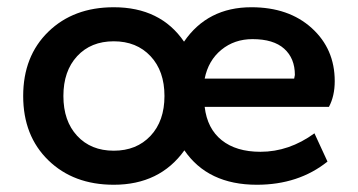

<svg xmlns="http://www.w3.org/2000/svg" viewBox="-20 -500 989 530"><path d="M689 10Q554 10 489 -85Q421 10 294 10Q183 10 113.5 -57.5Q44 -125 44 -235Q44 -345 113.5 -412.5Q183 -480 294 -480Q423 -480 488 -385Q553 -480 674 -480Q777 -480 840.5 -422.5Q904 -365 904 -276Q904 -235 888 -205H545Q552 -145 592 -113Q632 -81 699 -81Q778 -81 848 -132L884 -54Q804 10 689 10ZM193 -125Q231 -84 294 -84Q357 -84 395.5 -125Q434 -166 434 -235Q434 -304 395.5 -345Q357 -386 294 -386Q231 -386 193 -345Q155 -304 155 -235Q155 -166 193 -125ZM677 -392Q627 -392 591 -362.5Q555 -333 545 -283H792Q794 -291 794 -293Q794 -339 764.5 -365.5Q735 -392 677 -392Z"/></svg>

Font: Celebes SemiBold
Style: Regular
Weight: 600
Designer: Anugrah Pasau
Foundry: Lafontype
Version: Version 1.000